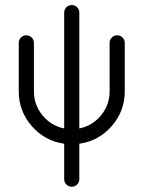

<svg xmlns="http://www.w3.org/2000/svg" viewBox="-20 -549 558 746"><path d="M288.2 -500V-50Q338.8 -60 372.4 -100.6Q405.9 -141.2 405.9 -194.1V-382.4Q405.9 -394.7 414.4 -403.2Q422.9 -411.8 435.3 -411.8Q447.6 -411.8 456.2 -403.2Q464.7 -394.7 464.7 -382.4V-194.1Q464.7 -117.1 414.1 -59.1Q363.5 -1.2 288.2 9.4V147.1Q288.2 159.4 279.7 167.9Q271.2 176.5 258.8 176.5Q246.5 176.5 237.9 167.9Q229.4 159.4 229.4 147.1V9.4Q154.1 -1.2 103.5 -59.1Q52.9 -117.1 52.9 -194.1V-382.4Q52.9 -394.7 61.5 -403.2Q70 -411.8 82.4 -411.8Q94.7 -411.8 103.2 -403.2Q111.8 -394.7 111.8 -382.4V-194.1Q111.8 -141.2 145.3 -100.6Q178.8 -60 229.4 -50V-500Q229.4 -512.4 237.9 -520.9Q246.5 -529.4 258.8 -529.4Q271.2 -529.4 279.7 -520.9Q288.2 -512.4 288.2 -500Z"/></svg>

Font: OpenGost Type B TT
Style: Regular
Weight: 400
Version: Version 0.3